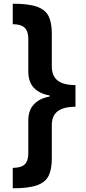

<svg xmlns="http://www.w3.org/2000/svg" viewBox="-20 -852 466 1038"><path d="M388 -275Q348 -275 319 -265Q290 -255 275 -233Q260 -211 260 -174V7Q260 63 243 98Q226 133 180.5 149.5Q135 166 49 166V56Q76 55 94.5 48.5Q113 42 123 24.5Q133 7 133 -26V-201Q133 -255 163 -287.5Q193 -320 248 -330V-336Q192 -346 162.5 -378Q133 -410 133 -465V-639Q133 -672 123 -689.5Q113 -707 94.5 -714Q76 -721 49 -721V-832Q135 -832 180.5 -815.5Q226 -799 243 -764Q260 -729 260 -673V-494Q260 -457 275 -434.5Q290 -412 318.5 -402Q347 -392 388 -392Z"/></svg>

Font: Noto Sans Gurmukhi
Style: Regular
Weight: 400
Designer: Jelle Bosma - Monotype Design Team
Foundry: Monotype Imaging Inc.
Version: Version 2.003